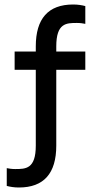

<svg xmlns="http://www.w3.org/2000/svg" viewBox="-20 -711 415 853"><path d="M322 -609C337 -609 349 -607 359 -605V-684C344 -688 326 -691 305 -691C194 -691 139 -628 139 -505V-482H45V-401H139V-64C139 40 94 40 47 40C32 40 20 38 10 36V115C25 119 43 122 64 122C175 122 230 59 230 -64V-401H359V-482H230V-505C230 -609 275 -609 322 -609Z"/></svg>

Font: Maven Pro
Style: Medium
Weight: 500
Designer: Joe Prince
Foundry: Joe Prince
Version: Version 1.003